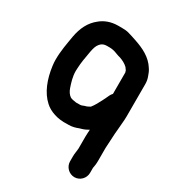

<svg xmlns="http://www.w3.org/2000/svg" viewBox="-229 -889 1109 1230"><g transform="rotate(30 325.5 -274.5)"><path d="M465.5 -370.5C451.9 -356.9 446.2 -338.3 438.8 -323.6L429.8 -305.6C416.5 -278.9 401.5 -250.6 384 -228.9C377.1 -225.3 367 -219.3 360.3 -216.9L346.6 -213C339.4 -211.1 329.3 -204.5 319 -204.5H298C294.4 -204.5 293.3 -203.6 287.7 -204.4C271.1 -206.5 252 -210 243.9 -215.4C228.2 -225.9 216.1 -244.3 208.9 -266C198.3 -297.6 185.5 -336 185.5 -378C185.5 -385.7 185.8 -393.2 186.5 -401L188.5 -429.1C190 -451.1 193.7 -466 197.3 -489L204.3 -530.7C210.3 -560.6 215.6 -579.3 229.2 -595.5L238.4 -604.7C247.1 -611.8 259.7 -617.5 278 -617.5H299.3C303.7 -617 308.2 -616.6 314 -616.5L324.3 -614.8C327.7 -613.8 333.2 -612.4 339.7 -610.9C353.7 -606.2 368.5 -599.3 387.6 -594.9C409.9 -587.4 432.9 -575.2 448.8 -559.5C452 -555.7 454.4 -550.4 461 -542.5C462.6 -537.9 464 -534 465.5 -528.4ZM597.5 48V-45.6C599.9 -78.8 601.4 -122.3 603.5 -155.1L606.5 -189.1C608.5 -223.1 613.5 -255.7 613.5 -289V-529C613.5 -548.4 609.5 -566.8 603.7 -581.5C597.2 -598.7 593.6 -611.2 581.5 -628.9C544.4 -688.1 484.7 -717.5 415.3 -740.7C396.9 -748 376.3 -752.8 358 -758.9C342.7 -763.9 323.3 -765.5 304 -765.5H278C221.9 -765.5 178.7 -747.4 147.1 -720.7C99.4 -683.2 71.4 -628.6 58.7 -557.1C49.3 -498.6 37.5 -444.2 37.5 -375.5C37.5 -362.5 38.6 -348.1 40.6 -332.4C52.6 -240.4 83.8 -158.9 140.6 -107.8C177 -73.8 238.9 -52.3 306.4 -56.5H319C345.7 -56.5 367.7 -63.1 388.1 -71.2L407.6 -77C423.8 -81.9 437.1 -88.8 452.1 -97.3C451.3 -81.6 449.5 -61.4 449.5 -47V43.6C448 66.4 443.5 81.4 443.5 106V141C443.5 181.9 477.5 215.5 518 215.5C558.7 215.5 591.5 181.6 591.5 141V104.4C595 87.8 597.5 71 597.5 48Z"/></g></svg>

Font: Smoothie
Style: SeBd
Weight: 600
Foundry: Cannot Into Space Fonts
Version: Version 0.8